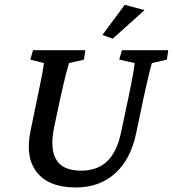

<svg xmlns="http://www.w3.org/2000/svg" viewBox="-20 -786 733 814"><path d="M120.1 -573.2H341.8L335.9 -533.2L272.5 -518.6Q268.6 -506.8 259.3 -470.7Q250 -434.6 236.3 -372.1L210 -249Q190.4 -156.2 218.3 -109.4Q246.1 -62.5 324.2 -62.5Q392.6 -62.5 434.6 -102.5Q476.6 -142.6 494.1 -228.5L524.4 -372.1Q538.1 -436.5 543.9 -471.2Q549.8 -505.9 550.8 -518.6L485.4 -533.2L497.1 -573.2H693.4L687.5 -533.2L624 -518.6Q620.1 -506.8 611.3 -470.7Q602.5 -434.6 588.9 -372.1L557.6 -222.7Q534.2 -110.4 467.8 -50.8Q401.4 8.8 301.8 8.8Q187.5 8.8 136.7 -55.2Q85.9 -119.1 109.4 -231.4L138.7 -372.1Q152.3 -436.5 158.7 -471.2Q165 -505.9 166 -518.6L108.4 -533.2ZM458 -622.1 414.1 -637.7 508.8 -765.6 592.8 -743.2Z"/></svg>

Font: Crimson Pro ExtraLight Medium
Style: Italic
Weight: 500
Italic angle: -12°
Version: Version 1.002